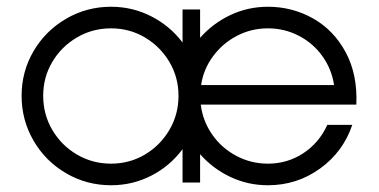

<svg xmlns="http://www.w3.org/2000/svg" viewBox="-20 -541 1122 569"><path d="M573 -84V0H521V-99Q484 -49 428.5 -20.5Q373 8 309 8Q237 8 176 -27.5Q115 -63 79.5 -124Q44 -185 44 -257Q44 -329 79.5 -389.5Q115 -450 176 -485.5Q237 -521 309 -521Q373 -521 428.5 -492.5Q484 -464 521 -415V-513H573V-429Q611 -472 663 -496.5Q715 -521 774 -521Q846 -521 907.5 -486.5Q969 -452 1004.5 -386Q1040 -320 1036 -231H575Q581 -182 609 -142Q637 -102 680.5 -79Q724 -56 774 -56Q832 -56 879 -87Q926 -118 950 -171H1024Q997 -91 928.5 -41.5Q860 8 774 8Q715 8 663 -16.5Q611 -41 573 -84ZM509 -257Q509 -312 482 -357.5Q455 -403 409.5 -430Q364 -457 309 -457Q254 -457 208 -430Q162 -403 135 -357.5Q108 -312 108 -257Q108 -202 135 -156Q162 -110 208 -83Q254 -56 309 -56Q364 -56 409.5 -83Q455 -110 482 -156Q509 -202 509 -257ZM970 -289Q963 -336 935.5 -374.5Q908 -413 865.5 -435Q823 -457 774 -457Q725 -457 682.5 -435Q640 -413 611.5 -374.5Q583 -336 576 -289Z"/></svg>

Font: Lineal Light
Style: Regular
Weight: 300
Designer: Created by Frank Adebiaye with contributions from Anton Moglia & Ariel Martín Pérez
Created by Frank ADEBIAYE with FontF
Foundry: Velvetyne Type Foundry
Version: Version 2.000